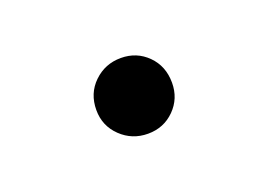

<svg xmlns="http://www.w3.org/2000/svg" viewBox="-34 -553 303 217"><g transform="rotate(-20 117.5 -444.5)"><path d="M118 -399Q99 -399 85.5 -412Q72 -425 72 -444Q72 -464 85.5 -477Q99 -490 118 -490Q137 -490 150 -477Q163 -464 163 -444Q163 -425 150 -412Q137 -399 118 -399Z"/></g></svg>

Font: Zen Maru Gothic Light
Style: Regular
Weight: 300
Designer: Yoshimichi Ohira
Foundry: Positype
Version: Version 1.001